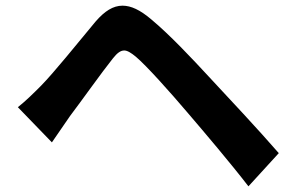

<svg xmlns="http://www.w3.org/2000/svg" viewBox="-20 -680 1040 677"><path d="M163 -178 227 -271C268 -325 338 -424 378 -474C393 -493 405 -502 418 -502C429 -502 442 -494 459 -480C496 -449 580 -355 642 -282C701 -213 792 -106 856 -23L963 -140C891 -223 784 -337 717 -409C655 -476 580 -556 513 -612C474 -645 442 -660 412 -660C379 -660 349 -641 317 -604C249 -522 170 -424 125 -378C95 -348 73 -326 43 -302Z"/></svg>

Font: Noto Sans KR Bold
Style: Regular
Weight: 700
Designer: Ryoko NISHIZUKA  (kana & ideographs); Paul D. Hunt (Latin, Greek & Cyrillic); Wenlong ZHANG  (bopomofo); Sandoll Communi
Foundry: Adobe Systems Incorporated
Version: Version 1.004;PS 1.004;hotconv 1.0.82;makeotf.lib2.5.63406